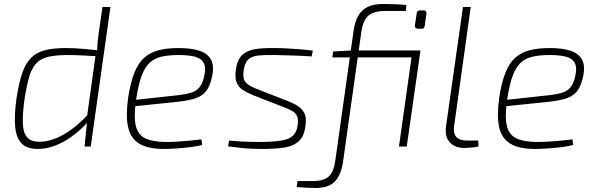

<svg xmlns="http://www.w3.org/2000/svg" viewBox="-20 -735 2995 963"><path d="M310 -494Q354 -494 403 -489.5Q452 -485 499 -479L486 -452Q431 -455 393 -457Q355 -459 320 -459Q262 -459 224 -450.5Q186 -442 163 -418.5Q140 -395 127 -351.5Q114 -308 103 -239Q93 -165 94.5 -117.5Q96 -70 115.5 -47Q135 -24 178 -24Q235 -24 298.5 -60Q362 -96 427 -166L431 -135Q404 -103 372.5 -76Q341 -49 308 -29.5Q275 -10 240 1Q205 12 170 12Q115 12 88 -16Q61 -44 56 -101Q51 -158 63 -244Q75 -321 92 -370Q109 -419 137 -446Q165 -473 207 -483.5Q249 -494 310 -494ZM534 -700 435 0H404L417 -127L414 -132L460 -463L467 -480Q468 -506 470 -527.5Q472 -549 476 -576L494 -700Z M876 -494Q939 -494 980.5 -480.5Q1022 -467 1039 -434.5Q1056 -402 1042 -344Q1033 -303 1014 -278.5Q995 -254 962 -242.5Q929 -231 876 -225L635 -200L640 -232L877 -258Q918 -263 942.5 -271.5Q967 -280 981 -298Q995 -316 1003 -347Q1015 -397 1001 -420.5Q987 -444 954.5 -451.5Q922 -459 878 -459Q829 -459 793 -451.5Q757 -444 732 -421.5Q707 -399 691 -356.5Q675 -314 664 -244Q650 -155 660.5 -107Q671 -59 709 -41Q747 -23 813 -23Q842 -23 874.5 -25Q907 -27 937 -30Q967 -33 990 -36L994 -8Q974 -2 939 2.5Q904 7 867 9.5Q830 12 802 12Q722 12 678.5 -14.5Q635 -41 622.5 -97.5Q610 -154 623 -247Q635 -323 654.5 -371.5Q674 -420 704.5 -446.5Q735 -473 777 -483.5Q819 -494 876 -494Z M1358 -494Q1390 -494 1423 -492Q1456 -490 1488 -487.5Q1520 -485 1549 -481L1543 -452Q1499 -455 1452.5 -456.5Q1406 -458 1359 -459Q1307 -460 1274.5 -456.5Q1242 -453 1225 -436.5Q1208 -420 1202 -382Q1196 -341 1211.5 -323Q1227 -305 1265 -290L1419 -230Q1453 -217 1475.5 -202Q1498 -187 1508 -164Q1518 -141 1512 -102Q1505 -50 1478 -26Q1451 -2 1406 5Q1361 12 1298 12Q1270 12 1244 11Q1218 10 1189 7Q1160 4 1124 -1L1129 -30Q1159 -27 1186 -25.5Q1213 -24 1240 -23.5Q1267 -23 1296 -23Q1357 -24 1394 -30.5Q1431 -37 1449.5 -54.5Q1468 -72 1473 -107Q1477 -137 1469.5 -153Q1462 -169 1445.5 -178.5Q1429 -188 1405 -197L1251 -257Q1221 -269 1199 -283Q1177 -297 1167 -321Q1157 -345 1163 -386Q1170 -436 1194.5 -459Q1219 -482 1259.5 -488.5Q1300 -495 1358 -494Z M1899 -715Q1915 -715 1936 -714.5Q1957 -714 1979 -713Q2001 -712 2018 -710L2016 -680H1912Q1855 -680 1827.5 -656Q1800 -632 1792 -573L1701 73Q1692 140 1660.5 174Q1629 208 1563 208Q1546 208 1518.5 206.5Q1491 205 1468 203L1472 173H1550Q1604 173 1629 150Q1654 127 1662 69L1753 -578Q1759 -623 1775.5 -653.5Q1792 -684 1822.5 -699.5Q1853 -715 1899 -715ZM2062 -482 2057 -447H1647L1651 -477L1745 -482ZM2089 -482 2020 0H1981L2049 -482ZM2104 -683Q2112 -683 2116 -678.5Q2120 -674 2119 -666L2110 -605Q2109 -597 2105.5 -594Q2102 -591 2094 -591H2076Q2068 -591 2064 -595.5Q2060 -600 2061 -608L2070 -668Q2071 -676 2075 -679.5Q2079 -683 2086 -683Z M2341 -700 2258 -105Q2252 -67 2268.5 -48.5Q2285 -30 2322 -30H2379L2380 -1Q2373 2 2360 3.5Q2347 5 2333.5 6Q2320 7 2310 7Q2261 7 2235.5 -21.5Q2210 -50 2217 -101L2302 -700Z M2737 -494Q2800 -494 2841.5 -480.5Q2883 -467 2900 -434.5Q2917 -402 2903 -344Q2894 -303 2875 -278.5Q2856 -254 2823 -242.5Q2790 -231 2737 -225L2496 -200L2501 -232L2738 -258Q2779 -263 2803.5 -271.5Q2828 -280 2842 -298Q2856 -316 2864 -347Q2876 -397 2862 -420.5Q2848 -444 2815.5 -451.5Q2783 -459 2739 -459Q2690 -459 2654 -451.5Q2618 -444 2593 -421.5Q2568 -399 2552 -356.5Q2536 -314 2525 -244Q2511 -155 2521.5 -107Q2532 -59 2570 -41Q2608 -23 2674 -23Q2703 -23 2735.5 -25Q2768 -27 2798 -30Q2828 -33 2851 -36L2855 -8Q2835 -2 2800 2.5Q2765 7 2728 9.5Q2691 12 2663 12Q2583 12 2539.5 -14.5Q2496 -41 2483.5 -97.5Q2471 -154 2484 -247Q2496 -323 2515.5 -371.5Q2535 -420 2565.5 -446.5Q2596 -473 2638 -483.5Q2680 -494 2737 -494Z"/></svg>

Font: Exo 2 ExtraLight
Style: Italic
Weight: 250
Italic angle: -8°
Designer: Natanael Gama
Foundry: Natanael Gama
Version: Version 2.010